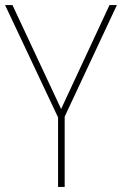

<svg xmlns="http://www.w3.org/2000/svg" viewBox="-20 -734 479 754"><path d="M220 -306 410 -714H439L234 -276V0H208V-273L0 -714H29Z"/></svg>

Font: Noto Sans Bengali SemiCondensed Thin
Style: Regular
Weight: 100
Width: 4
Designer: Joana Ranito - Universal Thirst; Jelle Bosma - Monotype Design Team
Foundry: Universal Thirst ehf.
Version: Version 3.000; ttfautohint (v1.8.4.7-5d5b)